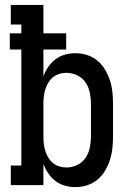

<svg xmlns="http://www.w3.org/2000/svg" viewBox="-20 -755 540 783"><path d="M287 8Q265 8 244 2Q223 -4 206 -17Q189 -30 176.5 -48.5Q164 -67 157 -87V0H24V-80H67V-553H20V-619H67V-655H24V-735H157V-619H250V-553H157V-443Q164 -463 176.5 -481.5Q189 -500 206 -513Q223 -526 244 -532Q265 -538 287 -538Q312 -538 335.5 -530.5Q359 -523 377.5 -507.5Q396 -492 408.5 -471Q421 -450 428.5 -426.5Q436 -403 438.5 -378.5Q441 -354 441 -330V-200Q441 -176 438.5 -151.5Q436 -127 428.5 -103.5Q421 -80 408.5 -59Q396 -38 377.5 -22.5Q359 -7 335.5 0.5Q312 8 287 8ZM251 -72Q274 -72 295.5 -82.5Q317 -93 329.5 -112Q342 -131 346.5 -154Q351 -177 351 -200V-330Q351 -353 346.5 -376Q342 -399 329.5 -418Q317 -437 295.5 -447.5Q274 -458 251 -458Q236 -458 221.5 -453.5Q207 -449 195.5 -439.5Q184 -430 176.5 -417Q169 -404 164.5 -389.5Q160 -375 158.5 -360Q157 -345 157 -330V-200Q157 -185 158.5 -170Q160 -155 164.5 -140.5Q169 -126 176.5 -113Q184 -100 195.5 -90.5Q207 -81 221.5 -76.5Q236 -72 251 -72Z"/></svg>

Font: Iosevka Slab Medium
Style: Regular
Weight: 500
Monospace: yes
Designer: Belleve Invis
Foundry: Belleve Invis
Version: Version 11.1.1; ttfautohint (v1.8.3)